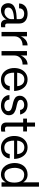

<svg xmlns="http://www.w3.org/2000/svg" viewBox="1540 -2348 820 3939"><g transform="rotate(90 1949.5 -378.0)"><path d="M44.9 -140.1Q44.9 -172.4 57.1 -198.5Q69.3 -224.6 88.1 -241.5Q106.9 -258.3 135.3 -271Q163.6 -283.7 189.2 -290.5Q214.8 -297.4 248 -301.8Q281.2 -306.2 302.5 -307.6Q323.7 -309.1 350.6 -310.1Q365.7 -310.5 372.1 -311V-362.8Q372.1 -364.3 372.1 -365.7Q372.1 -391.6 363.3 -411.1Q353.5 -431.6 336.7 -443.1Q319.8 -454.6 301.3 -459.7Q282.7 -464.8 262.2 -464.8Q208 -464.8 179 -436Q149.9 -407.2 149.9 -359.9H50.8Q50.8 -382.3 56.6 -404.5Q62.5 -426.8 77.6 -450.7Q92.8 -474.6 115.7 -492.7Q138.7 -510.7 176.5 -522.5Q214.4 -534.2 262.2 -534.2Q351.1 -534.2 406.5 -490Q461.9 -445.8 461.9 -362.8V-122.1Q461.9 -74.2 502.9 -74.2L539.1 -76.2V4.9Q529.8 12.2 482.9 12.2Q457.5 12.2 438 3.4Q418.5 -5.4 407.5 -18.1Q396.5 -30.8 389.4 -48.3Q382.3 -65.9 380.1 -81.1Q377.9 -96.2 377.9 -111.8Q377.9 -97.2 363.8 -76.7Q349.6 -56.2 325.9 -36.1Q302.2 -16.1 265.6 -2Q229 12.2 189.9 12.2Q120.1 12.2 82.5 -31.7Q44.9 -75.7 44.9 -140.1ZM134.8 -140.1Q134.8 -117.2 142.6 -100.8Q150.4 -84.5 164.3 -75.9Q178.2 -67.4 193.8 -63.7Q209.5 -60.1 228 -60.1Q283.7 -60.1 327.9 -104Q372.1 -147.9 372.1 -200.2V-256.8Q134.8 -248.5 134.8 -140.1Z M634.8 0V-522H725.1V-389.2Q725.1 -397 732.7 -413.3Q740.2 -429.7 756.1 -450.4Q772 -471.2 793 -490Q814 -508.8 845.5 -521.5Q877 -534.2 911.1 -534.2V-432.1Q867.7 -432.1 832 -418.7Q796.4 -405.3 773.2 -382.3Q750 -359.4 737.5 -329.6Q725.1 -299.8 725.1 -267.1V0Z M1027.3 0V-522H1117.7V-389.2Q1117.7 -397 1125.2 -413.3Q1132.8 -429.7 1148.7 -450.4Q1164.6 -471.2 1185.5 -490Q1206.5 -508.8 1238 -521.5Q1269.5 -534.2 1303.7 -534.2V-432.1Q1260.3 -432.1 1224.6 -418.7Q1189 -405.3 1165.8 -382.3Q1142.6 -359.4 1130.1 -329.6Q1117.7 -299.8 1117.7 -267.1V0Z M1375 -261.2Q1375 -336.9 1402.6 -398.4Q1430.2 -460 1484.4 -497.1Q1538.6 -534.2 1609.9 -534.2Q1654.8 -534.2 1693.4 -519Q1731.9 -503.9 1759.3 -477.8Q1786.6 -451.7 1806.2 -416.5Q1825.7 -381.3 1835.4 -341.1Q1845.2 -300.8 1846.2 -257.8H1470.2Q1470.2 -227.5 1473.4 -201.7Q1476.6 -175.8 1486.1 -148.2Q1495.6 -120.6 1511 -101.3Q1526.4 -82 1552.5 -69.6Q1578.6 -57.1 1613.3 -57.1Q1642.6 -57.1 1665.8 -64.7Q1689 -72.3 1702.9 -83.7Q1716.8 -95.2 1726.1 -110.8Q1735.4 -126.5 1739.3 -140.1Q1743.2 -153.8 1744.1 -168H1835Q1832.5 -132.3 1817.1 -100.3Q1801.8 -68.4 1774.7 -43Q1747.6 -17.6 1705.8 -2.7Q1664.1 12.2 1613.3 12.2Q1542 12.2 1487.1 -24.9Q1432.1 -62 1403.6 -124Q1375 -186 1375 -261.2ZM1471.2 -320.8H1747.1Q1745.6 -349.6 1736.8 -375Q1728 -400.4 1711.9 -421.6Q1695.8 -442.9 1669.7 -455.3Q1643.6 -467.8 1609.9 -467.8Q1581.1 -467.8 1557.6 -458.7Q1534.2 -449.7 1518.8 -434.8Q1503.4 -419.9 1492.7 -400.4Q1481.9 -380.9 1477.1 -361.1Q1472.2 -341.3 1471.2 -320.8Z M1929.7 -162.1H2022.9Q2022.9 -145.5 2029.1 -128.9Q2035.2 -112.3 2048.6 -95.2Q2062 -78.1 2088.1 -67.6Q2114.3 -57.1 2149.9 -57.1Q2165 -57.1 2181.9 -60.8Q2198.7 -64.5 2217.3 -72.8Q2235.8 -81.1 2247.8 -97.9Q2259.8 -114.7 2259.8 -137.2Q2259.8 -158.7 2249 -174.3Q2238.3 -189.9 2220 -199.2Q2201.7 -208.5 2178 -215.1Q2154.3 -221.7 2127.9 -227.3Q2101.6 -232.9 2075.4 -239.5Q2049.3 -246.1 2025.6 -256.6Q2002 -267.1 1983.6 -281.5Q1965.3 -295.9 1954.6 -319.8Q1943.8 -343.8 1943.8 -375Q1943.8 -441.4 1997.6 -487.8Q2051.3 -534.2 2128.9 -534.2Q2172.4 -534.2 2207.8 -522Q2243.2 -509.8 2264.2 -492.4Q2285.2 -475.1 2299.8 -452.6Q2314.5 -430.2 2320.6 -413.1Q2326.7 -396 2328.6 -380.9H2235.8Q2234.4 -395 2228.8 -408.7Q2223.1 -422.4 2211.7 -435.5Q2200.2 -448.7 2178.7 -456.8Q2157.2 -464.8 2128.9 -464.8Q2087.9 -464.8 2057.9 -444.6Q2027.8 -424.3 2027.8 -390.1Q2027.8 -368.2 2041.5 -352.8Q2055.2 -337.4 2077.4 -329.8Q2099.6 -322.3 2127.9 -314.7Q2156.2 -307.1 2185.8 -301.8Q2215.3 -296.4 2243.7 -284.9Q2272 -273.4 2294.2 -258.3Q2316.4 -243.2 2330.1 -215.8Q2343.8 -188.5 2343.8 -151.9Q2343.8 -82.5 2288.1 -35.2Q2232.4 12.2 2149.9 12.2Q2098.1 12.2 2057.6 -1Q2017.1 -14.2 1993.9 -33.4Q1970.7 -52.7 1955.3 -77.6Q1939.9 -102.5 1934.8 -123Q1929.7 -143.6 1929.7 -162.1Z M2412.1 -443.8V-522H2493.2V-687H2577.1V-522H2676.3V-443.8H2577.1V-112.8Q2577.1 -70.8 2625.5 -70.8Q2639.2 -70.8 2652.6 -72.5Q2666 -74.2 2672.4 -75.7L2679.2 -77.1V3.9Q2658.2 12.2 2608.4 12.2Q2584 12.2 2564.9 7.1Q2545.9 2 2534.2 -6.6Q2522.5 -15.1 2513.4 -26.1Q2504.4 -37.1 2501 -48.8Q2497.6 -60.5 2495.1 -72.3Q2492.7 -84 2493.2 -93.8Q2493.7 -103.5 2493.2 -110.8Q2493.2 -114.7 2493.2 -116.2V-443.8Z M2769 -261.2Q2769 -336.9 2796.6 -398.4Q2824.2 -460 2878.4 -497.1Q2932.6 -534.2 3003.9 -534.2Q3048.8 -534.2 3087.4 -519Q3126 -503.9 3153.3 -477.8Q3180.7 -451.7 3200.2 -416.5Q3219.7 -381.3 3229.5 -341.1Q3239.3 -300.8 3240.2 -257.8H2864.3Q2864.3 -227.5 2867.4 -201.7Q2870.6 -175.8 2880.1 -148.2Q2889.6 -120.6 2905 -101.3Q2920.4 -82 2946.5 -69.6Q2972.7 -57.1 3007.3 -57.1Q3036.6 -57.1 3059.8 -64.7Q3083 -72.3 3096.9 -83.7Q3110.8 -95.2 3120.1 -110.8Q3129.4 -126.5 3133.3 -140.1Q3137.2 -153.8 3138.2 -168H3229Q3226.6 -132.3 3211.2 -100.3Q3195.8 -68.4 3168.7 -43Q3141.6 -17.6 3099.9 -2.7Q3058.1 12.2 3007.3 12.2Q2936 12.2 2881.1 -24.9Q2826.2 -62 2797.6 -124Q2769 -186 2769 -261.2ZM2865.2 -320.8H3141.1Q3139.6 -349.6 3130.9 -375Q3122.1 -400.4 3106 -421.6Q3089.8 -442.9 3063.7 -455.3Q3037.6 -467.8 3003.9 -467.8Q2975.1 -467.8 2951.7 -458.7Q2928.2 -449.7 2912.8 -434.8Q2897.5 -419.9 2886.7 -400.4Q2876 -380.9 2871.1 -361.1Q2866.2 -341.3 2865.2 -320.8Z M3323.7 -272.9Q3323.7 -326.2 3339.4 -373.3Q3355 -420.4 3384.3 -456.3Q3413.6 -492.2 3459.2 -513.2Q3504.9 -534.2 3561 -534.2Q3594.7 -534.2 3623.5 -524.7Q3652.3 -515.1 3669.2 -501.7Q3686 -488.3 3698.2 -474.6Q3710.4 -460.9 3715.3 -451.2L3719.7 -441.9V-768.1H3809.6V0H3719.7V-94.2Q3719.7 -90.8 3714.6 -79.8Q3709.5 -68.8 3696.8 -53Q3684.1 -37.1 3666.7 -22.7Q3649.4 -8.3 3621.3 2Q3593.3 12.2 3561 12.2Q3513.7 12.2 3474.1 -3.9Q3434.6 -20 3407.2 -47.4Q3379.9 -74.7 3360.8 -111.6Q3341.8 -148.4 3332.8 -189.2Q3323.7 -230 3323.7 -272.9ZM3422.9 -272.9Q3422.9 -246.1 3426.3 -219.5Q3429.7 -192.9 3439.5 -163.3Q3449.2 -133.8 3464.1 -111.6Q3479 -89.4 3503.9 -74.7Q3528.8 -60.1 3561 -60.1Q3644.5 -60.1 3685.1 -112.8Q3725.6 -165.5 3725.6 -263.2Q3725.6 -359.4 3685.1 -411.9Q3644.5 -464.4 3561 -464.8Q3560.1 -464.8 3559.1 -464.8Q3522.9 -464.8 3495.6 -447.3Q3467.3 -428.7 3452.4 -399.2Q3437.5 -369.6 3430.2 -337.6Q3422.9 -305.7 3422.9 -272.9Z"/></g></svg>

Font: Standard
Style: Regular
Weight: 400
Designer: Bryce Wilner
Version: Version 2.000;PS 2.0;hotconv 16.6.51;makeotf.lib2.5.65220 DE